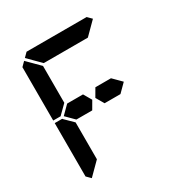

<svg xmlns="http://www.w3.org/2000/svg" viewBox="-211 -1167 1239 1290"><g transform="rotate(-30 408.0 -522.5)"><path d="M161 -515 157 -510H99V-924L130 -955L223 -862V-698V-590V-576ZM577 -562 640 -499 579 -438H551H515H456L420 -500L456 -562H515H552ZM223 -144V-138L130 -45L99 -76V-490H157L161 -485L223 -424V-384V-302ZM144 -969 175 -1000H346H470H641L672 -969L579 -876H554H470H346H262H243H237ZM360 -562 396 -500 360 -438H301H264H237L175 -500L237 -562H264H301Z"/></g></svg>

Font: DSEG14 Classic
Style: Bold
Weight: 700
Designer: Keshikan(Twitter:@keshinomi_88pro)
Version: Version 0.46